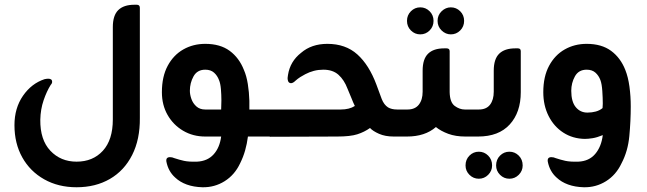

<svg xmlns="http://www.w3.org/2000/svg" viewBox="-20 -576 2728 810"><path d="M303 214Q226 214 166.5 180.5Q107 147 74 88Q41 29 41 -48Q41 -120 77 -172Q113 -224 168 -242Q173 -243 176.5 -243.5Q180 -244 183 -244Q200 -244 200 -231Q200 -224 194 -218Q177 -191 164 -153Q151 -115 150 -71Q149 14 192.5 60Q236 106 303 106Q372 106 414 60Q456 14 456 -72V-462Q456 -511 479 -533.5Q502 -556 547 -556H557Q570 -556 570 -543V-79Q571 12 537.5 78Q504 144 443.5 179Q383 214 303 214Z M1032 -114H1129V0H1026Q1022 31 1014 59Q1006 87 993 113Q970 162 927.5 188.5Q885 215 834 214Q797 213 768 202.5Q739 192 719 173Q690 147 682 106Q679 87 697 87Q702 87 706.5 88Q711 89 715 91Q736 98 756 102.5Q776 107 811 106Q855 104 881 75.5Q907 47 913 0H846Q794 0 752.5 -24.5Q711 -49 687 -91Q663 -133 663 -187Q663 -253 687.5 -298.5Q712 -344 753.5 -367.5Q795 -391 846 -391Q909 -391 949 -361.5Q989 -332 1009 -281Q1020 -256 1025.5 -221.5Q1031 -187 1032 -151ZM846 -114H913Q914 -129 914 -152.5Q914 -176 912 -200Q910 -224 904 -238Q897 -257 883 -269.5Q869 -282 846 -282Q812 -282 796.5 -254Q781 -226 781 -193Q781 -177 787.5 -158.5Q794 -140 808.5 -127Q823 -114 846 -114Z M1656 -114H1676V0H1641Q1605 0 1579 -11.5Q1553 -23 1541 -36Q1517 -19 1487.5 -9.5Q1458 0 1402 0L1118 1V-114H1417Q1454 -114 1477 -129Q1470 -143 1463.5 -160Q1457 -177 1446 -202Q1432 -239 1408 -260.5Q1384 -282 1344 -282Q1323 -282 1304 -277Q1285 -272 1268 -263Q1258 -258 1247 -251Q1236 -244 1226 -235Q1216 -225 1207 -225Q1196 -226 1194 -239Q1193 -244 1193.5 -249Q1194 -254 1195 -260Q1204 -317 1250 -353Q1294 -391 1361 -391Q1438 -391 1487.5 -346.5Q1537 -302 1568 -219Q1581 -182 1590.5 -158Q1600 -134 1617 -123Q1632 -114 1656 -114Z M1753 -431Q1730 -431 1713.5 -447.5Q1697 -464 1697 -488Q1697 -512 1713.5 -528.5Q1730 -545 1753 -545Q1776 -545 1792.5 -528.5Q1809 -512 1809 -488Q1809 -464 1792.5 -447.5Q1776 -431 1753 -431ZM1882 -431Q1860 -431 1843 -447.5Q1826 -464 1826 -488Q1826 -512 1843 -528.5Q1860 -545 1882 -545Q1905 -545 1921.5 -528.5Q1938 -512 1938 -488Q1938 -464 1921.5 -447.5Q1905 -431 1882 -431ZM1941 -114H1977V0H1943Q1902 0 1871 -11.5Q1840 -23 1819 -40Q1773 0 1697 0H1665V-114H1699Q1731 -114 1747 -134.5Q1763 -155 1763 -189V-278Q1763 -327 1786 -349.5Q1809 -372 1854 -372H1864Q1877 -372 1877 -360V-187Q1878 -144 1898.5 -129Q1919 -114 1941 -114Z M1997 0H1965V-114H2000Q2032 -114 2047.5 -134.5Q2063 -155 2063 -189V-278Q2063 -327 2086 -349.5Q2109 -372 2154 -372H2165Q2177 -372 2177 -360V-187Q2177 -102 2130.5 -51Q2084 0 1997 0ZM2000 64Q2023 64 2039.5 80.5Q2056 97 2056 122Q2056 145 2039.5 161.5Q2023 178 2000 178Q1977 178 1960.5 161.5Q1944 145 1944 122Q1944 97 1960.5 80.5Q1977 64 2000 64ZM2129 64Q2152 64 2168.5 80.5Q2185 97 2185 122Q2185 145 2168.5 161.5Q2152 178 2129 178Q2106 178 2089.5 161.5Q2073 145 2073 122Q2073 97 2089.5 80.5Q2106 64 2129 64Z M2618 -281Q2630 -251 2635.5 -210.5Q2641 -170 2641 -127Q2641 -66 2635 -2Q2629 62 2602 113Q2579 162 2536.5 188.5Q2494 215 2443 214Q2406 213 2377 202.5Q2348 192 2328 173Q2299 147 2291 106Q2288 87 2306 87Q2311 87 2315.5 88Q2320 89 2324 91Q2345 98 2365 102.5Q2385 107 2420 106Q2465 104 2491 73.5Q2517 43 2523 -6Q2499 4 2480 7Q2461 10 2447 10Q2396 9 2356.5 -16.5Q2317 -42 2294.5 -86.5Q2272 -131 2272 -187Q2272 -253 2296.5 -298.5Q2321 -344 2362.5 -367.5Q2404 -391 2455 -391Q2518 -391 2558 -361.5Q2598 -332 2618 -281ZM2523 -139Q2523 -162 2521 -192Q2519 -222 2513 -238Q2506 -257 2492 -269.5Q2478 -282 2455 -282Q2421 -282 2405.5 -254Q2390 -226 2390 -193Q2390 -147 2409 -124Q2428 -101 2458 -101Q2477 -101 2493.5 -105.5Q2510 -110 2522 -120Q2522 -124 2522.5 -129Q2523 -134 2523 -139Z"/></svg>

Font: Zain ExtraBold
Style: Regular
Weight: 800
Designer: Zain,Boutros
Foundry: Mobile Telecommunications Company (Zain), 2024
Version: Version 1.50; ttfautohint (v1.8.4)